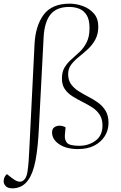

<svg xmlns="http://www.w3.org/2000/svg" viewBox="-64 -802 660 1051"><path d="M370 -4Q421 -4 459 -32Q497 -60 497 -115Q497 -151 481 -175Q465 -199 439.5 -215Q414 -231 386 -245Q358 -259 332.5 -275Q307 -291 291 -314Q275 -337 275 -372Q275 -410 290.5 -434.5Q306 -459 328.5 -478.5Q351 -498 373 -519Q395 -540 410.5 -570.5Q426 -601 426 -649Q426 -694 410.5 -719Q395 -744 370 -754Q345 -764 315 -764Q246 -764 213 -723.5Q180 -683 175 -602L149 -103Q144 5 130.5 76Q117 147 90 184Q72 209 49.5 219Q27 229 5 229Q-22 229 -33 216.5Q-44 204 -44 191Q-44 166 -26 151L-2 170Q36 201 58 189.5Q80 178 86 141Q91 107 93 77.5Q95 48 97 5L125 -559Q130 -661 175 -721.5Q220 -782 318 -782Q353 -782 389 -769Q425 -756 449.5 -728.5Q474 -701 474 -656Q474 -615 457.5 -585Q441 -555 416.5 -532.5Q392 -510 367 -490Q342 -470 325.5 -448Q309 -426 309 -397Q309 -363 325 -341Q341 -319 366 -303Q391 -287 419.5 -272.5Q448 -258 473 -240Q498 -222 514 -195.5Q530 -169 530 -129Q530 -90 510 -57.5Q490 -25 453 -5.5Q416 14 363 14Q299 14 260 -12.5Q221 -39 221 -77Q221 -97 233.5 -105.5Q246 -114 262 -114Q279 -114 295 -105L291 -62Q289 -35 303.5 -19.5Q318 -4 370 -4Z"/></svg>

Font: Display Extralight
Style: Italic
Weight: 200
Italic angle: -2°
Designer: Latin by Veronika Burian and Jose Scaglione. Greek by Irene Vlachou. Cyrillic by Vera Evstafieva
Foundry: TypeTogether
Version: Version 3.002